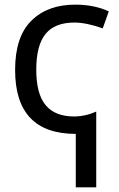

<svg xmlns="http://www.w3.org/2000/svg" viewBox="-20 -566 512 826"><path d="M303 -546Q386 -546 448 -517L422 -444Q351 -469 300 -469Q216 -469 176 -420Q136 -371 136 -266Q136 -162 176.5 -113.5Q217 -65 298 -65Q347 -65 394 -86V240H306V10Q45 10 45 -265Q45 -408 115 -477Q185 -546 303 -546Z"/></svg>

Font: Advent Sans Logo
Style: Regular
Weight: 400
Designer: Types & Symbols
Foundry: Types & Symbols
Version: Version 1.002